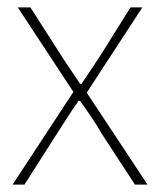

<svg xmlns="http://www.w3.org/2000/svg" viewBox="-20 -498 432 518"><path d="M14 0 178 -250 28 -478H62L144 -350Q156 -331 169.5 -311.5Q183 -292 196 -272H200Q214 -292 226.5 -311.5Q239 -331 252 -350L332 -478H364L214 -248L378 0H344L254 -138Q241 -161 226 -183Q211 -205 196 -226H192Q177 -205 163 -183Q149 -161 134 -138L46 0Z"/></svg>

Font: Source Sans 3
Style: Regular
Weight: 200
Designer: Paul D. Hunt
Foundry: Adobe
Version: Version 3.046;hotconv 1.0.118;makeotfexe 2.5.65603